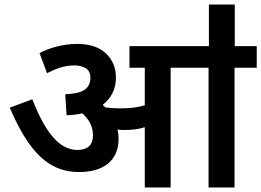

<svg xmlns="http://www.w3.org/2000/svg" viewBox="-20 -825 1150 845"><path d="M502 -213.9C502 -227.1 500.5 -240.7 497.1 -254.9C507.3 -253.4 516.6 -252.9 524.9 -252.9C558.1 -252.9 587.9 -255.4 617.2 -265.1V0H731V-526.9H897.9V0H1012.2V-526.9H1109.9V-622.1H1013.2V-805.2H899.4V-622.1H549.8V-526.9H617.2V-361.8C583.5 -351.6 551.3 -348.1 509.8 -348.1C486.3 -348.1 463.9 -349.6 443.8 -352.1C439.9 -356.4 436 -360.4 432.1 -363.8C470.7 -394 490.2 -434.1 490.2 -483.9C490.2 -526.4 475.6 -562 446.3 -589.8C416.5 -617.7 374.5 -631.8 319.8 -631.8C251 -631.8 191.4 -610.8 153.8 -591.8L187 -502.9C225.6 -522.9 262.7 -537.1 308.1 -537.1C326.2 -537.1 342.3 -533.2 356.4 -525.4C370.6 -517.1 377.9 -502.9 377.9 -481.9C377.9 -460 370.1 -443.4 354 -431.2C337.9 -418.9 309.1 -412.1 267.1 -410.2L272.9 -317.9C298.3 -318.4 321.8 -321.3 342.8 -326.2C372.6 -298.3 389.2 -267.6 389.2 -229C389.2 -186 363.8 -165 320.8 -165C239.3 -165 178.2 -245.1 122.1 -388.2L22.9 -351.1C53.7 -279.3 85 -222.7 116.7 -181.2C180.2 -98.6 247.6 -67.9 329.1 -67.9C437 -67.9 502 -119.6 502 -213.9Z"/></svg>

Font: Noto Reveo Sans
Style: Regular
Weight: 600
Designer: Monotype Design Team
Foundry: Monotype Imaging Inc.
Version: Version 2.007